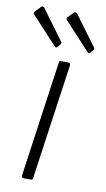

<svg xmlns="http://www.w3.org/2000/svg" viewBox="-106 -792 459 835"><g transform="rotate(10 123.5 -375.0)"><path d="M102 -12Q101 -4 99 -2Q97 0 89 0H64Q57 0 54 -3Q51 -6 52 -12L124 -521Q125 -527 126.5 -528.5Q128 -530 133 -530H164Q169 -530 172 -527Q175 -524 174 -518ZM8 -749Q10 -751 14 -750Q18 -749 20 -747L118 -614Q120 -611 121 -608.5Q122 -606 119 -603L107 -588Q103 -584 100 -585Q97 -586 93 -590L-15 -707Q-24 -716 -18 -722ZM153 -749Q155 -751 159 -750Q163 -749 165 -747L263 -614Q265 -611 266 -608Q267 -605 264 -603L251 -588Q248 -584 245 -585Q242 -586 238 -590L130 -707Q120 -717 127 -723Z"/></g></svg>

Font: Libre Franklin Thin ExtraLight
Style: Italic
Weight: 250
Italic angle: -8°
Version: Version 3.000